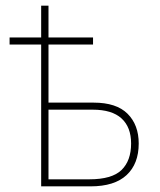

<svg xmlns="http://www.w3.org/2000/svg" viewBox="-20 -661 566 681"><path d="M152 -641V-528H310V-503H152V-297H312Q393 -297 432.5 -257.5Q472 -218 472 -152Q472 -80 429 -40Q386 0 301 0H126V-503H14V-528H126V-641ZM309 -272H152V-25H297Q377 -25 411 -58Q445 -91 445 -152Q445 -210 411 -241Q377 -272 309 -272Z"/></svg>

Font: Noto Sans SemiCondensed Thin
Style: Regular
Weight: 100
Width: 4
Designer: Monotype Design Team
Foundry: Monotype Imaging Inc.
Version: Version 2.013; ttfautohint (v1.8.4.7-5d5b)